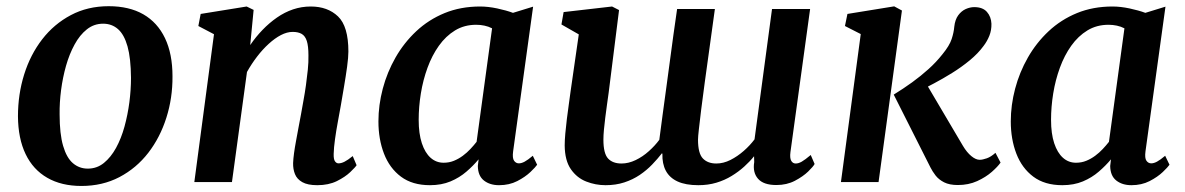

<svg xmlns="http://www.w3.org/2000/svg" viewBox="-20 -588 3827 620"><path d="M331 -568Q397 -568 442.8 -541.8Q488.5 -515.5 512.8 -464.8Q537 -414 537 -341.5Q537.5 -271.5 517.2 -207.8Q497 -144 458.8 -94.5Q420.5 -45 365.8 -16.2Q311 12.5 243 12.5Q178.5 12.5 132.8 -13.8Q87 -40 62.8 -90.2Q38.5 -140.5 38 -212.5Q38 -283.5 58 -347.5Q78 -411.5 116.2 -461Q154.5 -510.5 208.8 -539.2Q263 -568 331 -568ZM313 -511.5Q283.5 -511.5 260.5 -493.2Q237.5 -475 220.8 -444.2Q204 -413.5 193.2 -375.5Q182.5 -337.5 177.2 -297Q172 -256.5 172.5 -219Q172.5 -155.5 183.8 -117Q195 -78.5 215.5 -61Q236 -43.5 263.5 -43.5Q293 -43.5 315.5 -61.8Q338 -80 354.8 -110.5Q371.5 -141 382 -179.2Q392.5 -217.5 397.8 -258Q403 -298.5 403 -336.5Q402.5 -400 391.8 -438.2Q381 -476.5 361 -494Q341 -511.5 313 -511.5Z M788 -442.5Q806 -469 827.8 -491.5Q849.5 -514 874.2 -531.2Q899 -548.5 926.5 -557.8Q954 -567 983.5 -567Q1038 -567 1071.5 -535Q1105 -503 1105 -421.5Q1105 -403 1100.8 -372Q1096.5 -341 1090.8 -307.5Q1085 -274 1080.5 -247Q1076 -222 1070.8 -193.8Q1065.5 -165.5 1061.8 -138.5Q1058 -111.5 1057.5 -91Q1057 -73.5 1061.8 -67Q1066.5 -60.5 1073 -60.5Q1082 -60.5 1092.5 -65.8Q1103 -71 1119 -84L1131.5 -54.5Q1127.5 -48 1111 -32.2Q1094.5 -16.5 1067.8 -3.2Q1041 10 1004.5 10Q973.5 10 956.2 0.2Q939 -9.5 932.5 -25.8Q926 -42 926.5 -61.5Q927 -75 929.5 -93.5Q932 -112 936 -133.2Q940 -154.5 944 -176.5Q948 -198.5 952 -219Q955.5 -239.5 960 -263.8Q964.5 -288 968 -313.2Q971.5 -338.5 974 -363Q976.5 -387.5 976 -409.5Q976 -439 970.8 -455.5Q965.5 -472 954.2 -478.5Q943 -485 925 -485Q907 -485 887.2 -474.8Q867.5 -464.5 847.8 -446.5Q828 -428.5 810 -405Q792 -381.5 777.5 -355.5L729 0H607.5L671 -477.5L620.5 -504L628 -543L776.5 -567L799 -556Z M1637 -99.5Q1634 -77.5 1640 -69Q1646 -60.5 1655.5 -60.5Q1664 -60.5 1674.2 -66Q1684.5 -71.5 1700.5 -85L1714.5 -56Q1709.5 -48.5 1692.8 -32.5Q1676 -16.5 1650.2 -3.2Q1624.5 10 1591.5 10Q1562 10 1542.8 -5Q1523.5 -20 1523 -52L1525.5 -73.5Q1508.5 -53 1486.2 -33.8Q1464 -14.5 1434.8 -2.2Q1405.5 10 1368.5 10Q1311.5 10 1274.8 -17.5Q1238 -45 1220 -91.8Q1202 -138.5 1202 -196Q1202 -248.5 1216 -301.5Q1230 -354.5 1257.2 -402.2Q1284.5 -450 1324.2 -487.2Q1364 -524.5 1415.8 -545.8Q1467.5 -567 1530.5 -567Q1556 -567 1585.5 -560.8Q1615 -554.5 1636.5 -546.5L1701.5 -566.5ZM1569 -496.5Q1557.5 -502.5 1544.5 -505.2Q1531.5 -508 1517.5 -508Q1479.5 -508 1449.5 -489.8Q1419.5 -471.5 1397.2 -440.2Q1375 -409 1360.5 -369.2Q1346 -329.5 1339 -286.2Q1332 -243 1332 -201Q1332 -156.5 1342.2 -125.5Q1352.5 -94.5 1370.5 -78.5Q1388.5 -62.5 1412.5 -62.5Q1430.5 -62.5 1445.8 -68.8Q1461 -75 1474.5 -85Q1488 -95 1499 -106.8Q1510 -118.5 1519 -130Z M1945.5 -289Q1943 -270.5 1940 -249.5Q1937 -228.5 1934.5 -208Q1932 -187.5 1930.2 -169.2Q1928.5 -151 1928.5 -137Q1928.5 -92.5 1943.5 -76.2Q1958.5 -60 1987 -60Q2009.5 -60 2032.5 -71Q2055.5 -82 2075.2 -99.8Q2095 -117.5 2109 -136.5Q2114 -176.5 2119.8 -218.2Q2125.5 -260 2131 -300.5Q2137 -344 2142.8 -388Q2148.5 -432 2154.5 -474.8Q2160.5 -517.5 2166.5 -559H2288.5Q2279.5 -492 2271 -432.2Q2262.5 -372.5 2255.8 -322.2Q2249 -272 2244.2 -233.8Q2239.5 -195.5 2236.8 -170.8Q2234 -146 2234 -137Q2234 -92.5 2249.8 -76.2Q2265.5 -60 2293 -60Q2316 -60 2338.8 -71.5Q2361.5 -83 2381.8 -100.8Q2402 -118.5 2416.5 -138L2473 -559H2596L2532.5 -97Q2530 -77.5 2535 -68.8Q2540 -60 2549.5 -60Q2558.5 -60 2569 -66Q2579.5 -72 2598 -87.5L2610.5 -58.5Q2606.5 -50.5 2589.8 -34.2Q2573 -18 2546.8 -4.2Q2520.5 9.5 2487 9.5Q2445.5 9.5 2427.8 -10.8Q2410 -31 2415.5 -64.5L2415 -83.5Q2401.5 -66.5 2383.2 -50Q2365 -33.5 2342.5 -19.8Q2320 -6 2293.2 2Q2266.5 10 2235 10Q2194 10 2168 -2Q2142 -14 2130 -36.8Q2118 -59.5 2119 -91.5L2117.5 -93Q2103.5 -75 2086 -56.8Q2068.5 -38.5 2046 -23.2Q2023.5 -8 1996 1Q1968.5 10 1935.5 10Q1903 10 1873 -1.8Q1843 -13.5 1823.5 -41.5Q1804 -69.5 1803.5 -118Q1803.5 -135 1805.5 -157.2Q1807.5 -179.5 1810.5 -203.8Q1813.5 -228 1816.8 -251.2Q1820 -274.5 1822.5 -293L1849 -477L1793 -509L1800 -549L1956.5 -567L1979 -555.5Z M2695.5 0 2759.5 -478 2708.5 -504 2716.5 -543 2867.5 -567.5 2892.5 -554 2817 0ZM3073 9.5Q3046 9.5 3028.8 0.8Q3011.5 -8 3001.2 -21.2Q2991 -34.5 2984.5 -47.5L2866 -282.5Q2897.5 -302 2925.5 -322.2Q2953.5 -342.5 2978.2 -364.8Q3003 -387 3023.5 -413Q3046 -440.5 3053 -461.8Q3060 -483 3061.5 -501.5Q3064 -524.5 3074.2 -538.5Q3084.5 -552.5 3098.5 -558.8Q3112.5 -565 3126 -565Q3153.5 -565 3167 -549.5Q3180.5 -534 3181.5 -511.5Q3182 -490.5 3174.8 -472.5Q3167.5 -454.5 3156 -439.5Q3138.5 -415.5 3111.5 -393.2Q3084.5 -371 3054.2 -352.2Q3024 -333.5 2996.2 -318.8Q2968.5 -304 2948.5 -294.5L2960.5 -335.5L3089.5 -117Q3102 -96 3116.5 -84Q3131 -72 3143.5 -72Q3153 -72 3166.5 -76.8Q3180 -81.5 3194.5 -94.5L3211 -63Q3202.5 -50.5 3183 -33.2Q3163.5 -16 3135.5 -3.2Q3107.5 9.5 3073 9.5Z M3679 -99.5Q3676 -77.5 3682 -69Q3688 -60.5 3697.5 -60.5Q3706 -60.5 3716.2 -66Q3726.5 -71.5 3742.5 -85L3756.5 -56Q3751.5 -48.5 3734.8 -32.5Q3718 -16.5 3692.2 -3.2Q3666.5 10 3633.5 10Q3604 10 3584.8 -5Q3565.5 -20 3565 -52L3567.5 -73.5Q3550.5 -53 3528.2 -33.8Q3506 -14.5 3476.8 -2.2Q3447.5 10 3410.5 10Q3353.5 10 3316.8 -17.5Q3280 -45 3262 -91.8Q3244 -138.5 3244 -196Q3244 -248.5 3258 -301.5Q3272 -354.5 3299.2 -402.2Q3326.5 -450 3366.2 -487.2Q3406 -524.5 3457.8 -545.8Q3509.5 -567 3572.5 -567Q3598 -567 3627.5 -560.8Q3657 -554.5 3678.5 -546.5L3743.5 -566.5ZM3611 -496.5Q3599.5 -502.5 3586.5 -505.2Q3573.5 -508 3559.5 -508Q3521.5 -508 3491.5 -489.8Q3461.5 -471.5 3439.2 -440.2Q3417 -409 3402.5 -369.2Q3388 -329.5 3381 -286.2Q3374 -243 3374 -201Q3374 -156.5 3384.2 -125.5Q3394.5 -94.5 3412.5 -78.5Q3430.5 -62.5 3454.5 -62.5Q3472.5 -62.5 3487.8 -68.8Q3503 -75 3516.5 -85Q3530 -95 3541 -106.8Q3552 -118.5 3561 -130Z"/></svg>

Font: Merriweather 20pt SemiBold
Style: Italic
Weight: 600
Italic angle: -7.8°
Version: Version 2.101